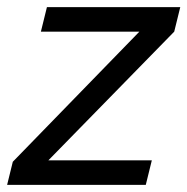

<svg xmlns="http://www.w3.org/2000/svg" viewBox="-28 -520 527 540"><path d="M104 -500H479L462 -431L108 -69H399L382 0H-8L8 -65L364 -431H87Z"/></svg>

Font: CBA Beacon Sans
Style: Italic
Weight: 400
Italic angle: -13°
Designer: Wei Huang
Foundry: Wei Huang
Version: Version 1.002